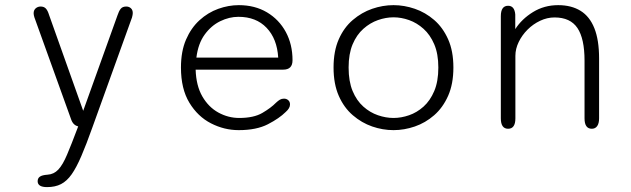

<svg xmlns="http://www.w3.org/2000/svg" viewBox="-20 -508 2516 765"><path d="M167.5 237.5Q130 237.5 130 214Q130 202 139 195.8Q148 189.5 169.5 188Q194.5 186.5 212.2 167.8Q230 149 247.2 108.2Q264.5 67.5 289.5 1L291.5 -4.5Q271 -9 263 -33.5L117 -439Q114 -448.5 114 -455Q114 -467.5 122.2 -474.8Q130.5 -482 142 -482Q155 -482 162.5 -474.2Q170 -466.5 175.5 -448.5L311.5 -66.5L448 -446.5Q453.5 -463.5 460.8 -472.8Q468 -482 483 -482Q494 -482 501.5 -475.2Q509 -468.5 509 -456Q509 -452.5 508.2 -448.2Q507.5 -444 506 -438.5L348 0Q324 67.5 304.2 113.5Q284.5 159.5 265.5 186.5Q246.5 213.5 223.2 225.5Q200 237.5 167.5 237.5Z M931 10.5Q873.5 10.5 820.8 -16.5Q768 -43.5 734.5 -98.8Q701 -154 701 -239Q701 -303.5 721.2 -350.2Q741.5 -397 775 -427.5Q808.5 -458 849.5 -472.8Q890.5 -487.5 931.5 -487.5Q995.5 -487.5 1043.8 -458.8Q1092 -430 1118.8 -380.5Q1145.5 -331 1145.5 -268Q1145.5 -249 1136.2 -239.8Q1127 -230.5 1108 -230.5H759.5Q761.5 -166.5 786.2 -123.8Q811 -81 850.2 -59.5Q889.5 -38 933 -38Q991 -38 1025.2 -58Q1059.5 -78 1080 -99Q1088 -106.5 1095.2 -110.8Q1102.5 -115 1111.5 -115Q1121.5 -115 1128.5 -108.8Q1135.5 -102.5 1135.5 -92Q1135.5 -84 1131.2 -76.8Q1127 -69.5 1118.5 -62Q1093 -36.5 1047.5 -13Q1002 10.5 931 10.5ZM762.5 -278.5H1088.5Q1084 -353.5 1042.2 -397.2Q1000.5 -441 930 -441Q893.5 -441 857.5 -423.5Q821.5 -406 795.5 -370.2Q769.5 -334.5 762.5 -278.5Z M1548 10.5Q1505 10.5 1463 -4Q1421 -18.5 1385.8 -48.8Q1350.5 -79 1329.8 -126.2Q1309 -173.5 1309 -239Q1309 -304.5 1329.8 -351.5Q1350.5 -398.5 1385.8 -428.5Q1421 -458.5 1463 -473Q1505 -487.5 1548 -487.5Q1590.5 -487.5 1632.8 -473Q1675 -458.5 1709.8 -428.5Q1744.5 -398.5 1765.5 -351.5Q1786.5 -304.5 1786.5 -239Q1786.5 -173.5 1765.5 -126.2Q1744.5 -79 1709.8 -48.8Q1675 -18.5 1632.8 -4Q1590.5 10.5 1548 10.5ZM1548 -38Q1578.5 -38 1609.8 -48.8Q1641 -59.5 1667.5 -83.2Q1694 -107 1710.2 -145.2Q1726.5 -183.5 1726.5 -239Q1726.5 -293.5 1710.2 -331.5Q1694 -369.5 1667.5 -393.2Q1641 -417 1609.8 -428Q1578.5 -439 1548 -439Q1517.5 -439 1486 -428Q1454.5 -417 1427.8 -393.2Q1401 -369.5 1385 -331.5Q1369 -293.5 1369 -239Q1369 -183.5 1385 -145.2Q1401 -107 1427.8 -83.2Q1454.5 -59.5 1486 -48.8Q1517.5 -38 1548 -38Z M2338 5Q2309 5 2309 -36.5V-266.5Q2309 -354 2280.8 -396.2Q2252.5 -438.5 2189.5 -438.5Q2160 -438.5 2132 -425.2Q2104 -412 2082 -390Q2060 -368 2046.8 -340.8Q2033.5 -313.5 2033.5 -285.5V-36.5Q2033.5 5 2004.5 5Q1975.5 5 1975.5 -36.5V-443.5Q1975.5 -485 2004.5 -485Q2030 -485 2033 -450.5V-392Q2059 -432.5 2103.8 -460Q2148.5 -487.5 2204 -487.5Q2256.5 -487.5 2293 -465Q2329.5 -442.5 2348.2 -395.5Q2367 -348.5 2367 -275V-36.5Q2367 -16.5 2359.5 -5.8Q2352 5 2338 5Z"/></svg>

Font: Sono Monospace Light
Style: Regular
Weight: 300
Version: Version 2.112